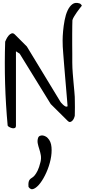

<svg xmlns="http://www.w3.org/2000/svg" viewBox="-20 -905 625 1358"><path d="M34.2 -16.6Q20.5 -165 16.1 -313.5Q11.7 -461.9 16.6 -610.4Q18.6 -615.2 24.9 -628.4Q31.2 -641.6 40.5 -652.8Q49.8 -664.1 61.5 -668.5Q73.2 -672.9 85 -661.1L169.9 -576.2L407.2 -185.5L412.1 -178.7Q418 -171.9 425.8 -164.6Q433.6 -157.2 441.9 -152.8Q450.2 -148.4 458 -153.3Q457 -168.9 454.1 -202.1Q451.2 -235.4 447.8 -276.9Q444.3 -318.4 440.4 -364.3Q436.5 -410.2 433.1 -452.1Q429.7 -494.1 427.2 -527.3Q424.8 -560.5 423.8 -576.2Q422.9 -588.9 422.9 -618.7Q422.9 -648.4 426.3 -685.5Q429.7 -722.7 437 -761.7Q444.3 -800.8 458 -830.6Q471.7 -860.4 492.2 -875.5Q512.7 -890.6 542 -880.9Q545.9 -880.9 552.2 -874.5Q558.6 -868.2 558.6 -864.3Q551.8 -855.5 542 -843.3Q532.2 -831.1 522.9 -817.4Q513.7 -803.7 504.9 -789.6Q496.1 -775.4 492.2 -762.7Q491.2 -750 491.2 -723.6Q491.2 -697.3 490.7 -663.6Q490.2 -629.9 490.7 -593.3Q491.2 -556.6 491.2 -522.5V-462.9Q491.2 -436.5 492.2 -423.8Q492.2 -416 494.6 -386.2Q497.1 -356.4 500 -322.3Q502.9 -288.1 505.9 -257.8Q508.8 -227.5 508.8 -219.7Q508.8 -210 509.3 -189.5Q509.8 -168.9 509.8 -147.5Q509.8 -126 509.3 -107.9Q508.8 -89.8 508.8 -85Q507.8 -80.1 503.9 -70.3Q500 -60.5 493.2 -52.7Q486.3 -44.9 477.5 -42.5Q468.8 -40 458 -50.8L338.9 -168.9L119.1 -525.4L92.8 -542V-16.6Q92.8 -2.9 84.5 0.5Q76.2 3.9 65.9 1.5Q55.7 -1 45.9 -6.3Q36.1 -11.7 34.2 -16.6ZM181.6 417Q179.7 393.6 182.6 381.8Q185.5 370.1 191.4 363.8Q197.3 357.4 206.5 352.1Q215.8 346.7 225.6 335Q235.4 323.2 246.1 301.8Q256.8 280.3 266.6 240.2Q272.5 214.8 268.6 192.4Q264.6 169.9 257.8 149.4Q251 128.9 247.1 109.9Q243.2 90.8 249 71.3Q252.9 59.6 262.7 55.7Q272.5 51.8 282.7 53.2Q293 54.7 302.7 60.1Q312.5 65.4 317.4 71.3Q340.8 94.7 344.2 135.7Q347.7 176.8 337.9 223.1Q328.1 269.5 308.1 314.5Q288.1 359.4 265.1 389.6Q242.2 419.9 219.7 430.2Q197.3 440.4 181.6 417Z"/></svg>

Font: Over the Rainbow
Style: Regular
Weight: 400
Designer: Kimberly Geswein
Foundry: Kimberly Geswein
Version: Version 1.002 2010